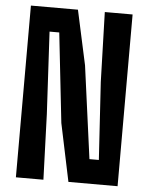

<svg xmlns="http://www.w3.org/2000/svg" viewBox="-55 -845 690 891"><g transform="rotate(5 289.5 -400.0)"><path d="M52.7 0V-800H271.8L327.1 -545.5L385.4 -113.8H429.2L406.6 -475.1L396.9 -800H526.4V0H297.4L240.8 -269.5L194.6 -687.2H149.4L170.2 -304.7L180.9 0Z"/></g></svg>

Font: Big Shoulders Thin
Style: Regular
Weight: 100
Version: Version 2.002